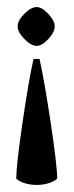

<svg xmlns="http://www.w3.org/2000/svg" viewBox="-20 -352 209 544"><path d="M84 -222Q68 -222 49 -241.5Q30 -261 30 -277Q30 -294 49 -313Q68 -332 84 -332Q99 -332 117 -312.5Q135 -293 135 -277Q135 -261 117 -241.5Q99 -222 84 -222ZM26 154Q26 118 43.5 -2.5Q61 -123 75 -185H92Q106 -122 124 -2Q142 118 142 154Q134 162 118 167Q102 172 84 172Q66 172 50 167Q34 162 26 154Z"/></svg>

Font: Katibeh
Style: Regular
Weight: 400
Designer: Arabic design by Kourosh Beigpour, Latin design by Eduardo Tunni, engineering by Lasse Fister
Version: Version 1.0010g